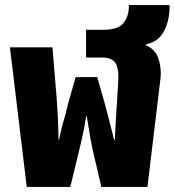

<svg xmlns="http://www.w3.org/2000/svg" viewBox="-20 -734 686 754"><path d="M85 0 19 -548H186L203 -343Q205 -320 207 -278Q209 -236 210 -185H212Q220 -227 229.5 -258Q239 -289 248 -329L277 -431H362L391 -329Q400 -295 409 -261Q418 -227 428 -185H431Q433 -233 435.5 -271.5Q438 -310 440 -342L444 -408Q448 -463 434 -485.5Q420 -508 382 -508H318V-617H386Q444 -617 465 -643.5Q486 -670 486 -709V-714H646V-709Q646 -653 624 -611.5Q602 -570 554 -560V-556Q591 -540 603 -501.5Q615 -463 610 -424L559 0H378L349 -124Q341 -157 335 -191Q329 -225 321 -277H318Q313 -242 308 -218.5Q303 -195 298 -173.5Q293 -152 286 -123L256 0Z"/></svg>

Font: Noto Sans Thai Cond Blk
Style: Regular
Weight: 900
Width: 3
Designer: Monotype Design Team
Foundry: Monotype Imaging Inc.
Version: Version 2.002; ttfautohint (v1.8.4.7-5d5b)